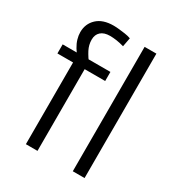

<svg xmlns="http://www.w3.org/2000/svg" viewBox="-178 -872 918 989"><g transform="rotate(30 280.5 -377.5)"><path d="M123 -486H30V-540H148L134 -514Q115 -536 102 -557.5Q89 -579 83 -600Q77 -621 77 -640Q77 -690 111.5 -722.5Q146 -755 210 -755Q225 -755 243 -753Q261 -751 279 -748.5Q297 -746 314 -740L304 -687Q280 -694 259 -697Q238 -700 220 -700Q185 -700 166 -683Q147 -666 147 -636Q147 -605 161.5 -577Q176 -549 204 -512L157 -540H314V-486H192V0H123ZM472 -740V0H402V-740Z"/></g></svg>

Font: Pathway Extreme 28pt Light
Style: Regular
Weight: 300
Designer: Eduardo Rodriguez Tunni
Foundry: Eduardo Rodriguez Tunni
Version: Version 1.001;gftools[0.9.26]